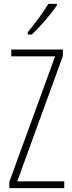

<svg xmlns="http://www.w3.org/2000/svg" viewBox="-20 -969 371 989"><path d="M273 -941V-949H229C198 -898 166 -856 123 -803V-791H144C184 -828 241 -894 273 -941ZM311 0V-35H69L304 -681V-714H38V-679H264L28 -32V0Z"/></svg>

Font: Noto Sans Thai ExtCond ExtLt
Style: Regular
Weight: 200
Width: 2
Designer: Monotype Design Team
Foundry: Monotype Imaging Inc.
Version: Version 2.002